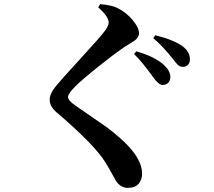

<svg xmlns="http://www.w3.org/2000/svg" viewBox="-20 -838 1040 931"><path d="M768 -426Q749 -426 721 -466Q667 -541 630 -576L641 -589Q730 -564 776 -522Q806 -493 806 -465Q806 -448 796 -437Q786 -426 768 -426ZM866 -514Q853 -514 844.5 -521.5Q836 -529 820 -550Q819 -551 818 -552.5Q817 -554 816 -555Q765 -619 723 -653L733 -667Q820 -646 865 -614Q901 -587 901 -550Q901 -534 891.5 -524Q882 -514 866 -514ZM507 -729Q507 -757 456 -803L466 -818Q522 -813 550 -799Q592 -778 623 -741Q654 -704 654 -677Q654 -666 647.5 -656.5Q641 -647 634 -642Q627 -637 609 -626Q591 -615 580 -608Q524 -569 450.5 -510Q377 -451 346 -420Q310 -384 310 -368Q310 -350 346 -326Q365 -312 417.5 -276.5Q470 -241 497 -221.5Q524 -202 561 -169.5Q598 -137 622 -107Q669 -48 669 4Q669 32 652.5 52.5Q636 73 600 73Q564 73 541 37Q506 -27 491 -51Q438 -136 257 -291Q221 -320 221 -355Q221 -384 250 -419Q275 -450 370.5 -554Q466 -658 486 -685Q507 -712 507 -729Z"/></svg>

Font: Swei Spring CJKtc
Style: Bold
Weight: 700
Version: Version 1.021